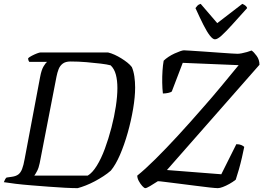

<svg xmlns="http://www.w3.org/2000/svg" viewBox="-29 -976 1366 996"><path d="M374 0Q348 0 308.5 -2Q269 -4 224 -7.5Q179 -11 134.5 -14.5Q90 -18 52.5 -22.5Q15 -27 -9 -31Q-6 -39 -2.5 -45.5Q1 -52 5 -55L33 -59Q54 -62 66 -71Q78 -80 85.5 -99Q93 -118 99 -152L179 -576Q186 -614 197.5 -632.5Q209 -651 215 -655H123Q120 -659 118.5 -663.5Q117 -668 117 -674Q123 -680 136.5 -687Q150 -694 163 -699Q176 -704 182 -704H531Q548 -700 565.5 -692Q583 -684 600 -673.5Q617 -663 631.5 -651.5Q646 -640 655 -628Q664 -607 668 -579.5Q672 -552 672 -522Q672 -473 661.5 -411Q651 -349 633.5 -287Q616 -225 593.5 -173Q571 -121 546 -91Q529 -76 507.5 -62Q486 -48 462.5 -35.5Q439 -23 416 -14Q393 -5 374 0ZM149 -65H426Q450 -79 473 -116Q496 -153 515 -204.5Q534 -256 549 -313.5Q564 -371 572 -424.5Q580 -478 580 -519Q580 -559 572 -589Q564 -619 545 -637Q527 -642 493.5 -646Q460 -650 419.5 -653.5Q379 -657 337 -657Q311 -657 296.5 -646Q282 -635 275 -617Q268 -599 264 -578L177 -130Q172 -105 163.5 -89Q155 -73 149 -65ZM725 0Q719 0 709 -11Q699 -22 691 -37Q683 -52 683 -65Q723 -97 777.5 -151Q832 -205 895.5 -274Q959 -343 1025 -419Q1072 -472 1119.5 -529.5Q1167 -587 1209 -638L919 -650L862 -501Q857 -497 843.5 -494Q830 -491 816 -491Q813 -516 812.5 -547.5Q812 -579 814 -609Q816 -639 820 -661Q830 -671 845 -681Q860 -691 876.5 -698.5Q893 -706 906 -710.5Q919 -715 925 -715Q932 -715 961 -713Q990 -711 1029 -708.5Q1068 -706 1106 -703Q1144 -700 1171.5 -698.5Q1199 -697 1203 -697Q1212 -697 1225 -699.5Q1238 -702 1252 -706Q1266 -710 1276 -714Q1288 -706 1302.5 -686Q1317 -666 1317 -640L837 -94L1119 -72L1197 -228Q1213 -228 1223 -223.5Q1233 -219 1238 -214Q1233 -189 1226 -158.5Q1219 -128 1210.5 -98Q1202 -68 1194 -44Q1179 -32 1161 -22Q1143 -12 1127 -6Q1111 0 1101 0Q1090 0 1058 -3.5Q1026 -7 984.5 -12.5Q943 -18 901.5 -23Q860 -28 829.5 -32Q799 -36 790 -36Q767 -21 749 -10.5Q731 0 725 0ZM1086 -772Q1075 -772 1060 -791Q1045 -810 1026.5 -846.5Q1008 -883 985 -934Q990 -941 995.5 -947Q1001 -953 1012 -956L1098 -856L1228 -956Q1238 -952 1245 -946Q1252 -940 1253 -934Q1208 -884 1175 -847.5Q1142 -811 1120.5 -791.5Q1099 -772 1086 -772Z"/></svg>

Font: Texturina Medium 12pt Light
Style: Italic
Weight: 300
Italic angle: -11°
Version: Version 1.002